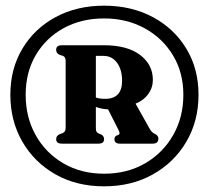

<svg xmlns="http://www.w3.org/2000/svg" viewBox="-20 -783 736 677"><path d="M347 -126Q250 -126 175.5 -168.2Q101 -210.5 58.8 -283.5Q16.5 -356.5 16.5 -449Q16.5 -540.5 59 -611.5Q101.5 -682.5 176.2 -722.8Q251 -763 347 -763Q443.5 -763 518.8 -722.8Q594 -682.5 637 -611.5Q680 -540.5 680 -449Q680 -356.5 637.2 -283.5Q594.5 -210.5 519.2 -168.2Q444 -126 347 -126ZM347 -170.5Q428.5 -170.5 491.5 -207Q554.5 -243.5 590.5 -306.5Q626.5 -369.5 626.5 -449Q626.5 -527 590 -587.8Q553.5 -648.5 490.2 -683.2Q427 -718 347 -718Q267 -718 204.5 -683.8Q142 -649.5 106.2 -588.8Q70.5 -528 70.5 -449Q70.5 -369.5 105.8 -306.5Q141 -243.5 203.5 -207Q266 -170.5 347 -170.5ZM519 -501.5Q519 -473.5 502.5 -451Q486 -428.5 458 -417.5L508 -328.5Q515.5 -315 527 -310.5Q538.5 -304.5 538.5 -294.5Q538.5 -276.5 518.5 -276.5H402.5Q383.5 -276.5 383.5 -292.5Q383.5 -299 389.5 -304.5L395.5 -306.5Q406 -310 398 -324.5L361 -397.5Q348.5 -398 338 -400.2Q327.5 -402.5 318 -406V-332Q318 -322.5 320.2 -318.8Q322.5 -315 327.5 -312.5L337.5 -308.5Q347 -302.5 347 -292.5Q347 -276.5 327.5 -276.5H198Q178 -276.5 178 -292.5Q178 -303.5 189.5 -309.5L200.5 -313.5Q211.5 -318 211.5 -332V-568.5Q211.5 -582 202 -586L189.5 -590Q178 -595.5 178 -607.5Q178 -623.5 198 -623.5H345.5Q429 -623.5 474 -589.2Q519 -555 519 -501.5ZM318 -586V-439Q331.5 -434.5 351 -434.5Q410.5 -434.5 410.5 -498.5Q410.5 -537 392.8 -561.5Q375 -586 344.5 -586Z"/></svg>

Font: Fraunces 72pt Soft
Style: Bold
Weight: 700
Version: Version 1.000;[b76b70a41]